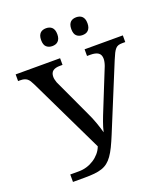

<svg xmlns="http://www.w3.org/2000/svg" viewBox="-161 -1023 996 1136"><g transform="rotate(-20 337.5 -454.5)"><path d="M674.8 -671.9H655.8Q641.1 -671.9 631.1 -668.7Q621.1 -665.5 613 -656.7Q605 -647.9 597.4 -632.8Q589.8 -617.7 580.1 -594.2L411.1 -183.1Q395 -144 380.9 -115Q366.7 -85.9 352.3 -65.7Q337.9 -45.4 321.5 -32.5Q305.2 -19.5 284.2 -12.5Q263.2 -5.4 236.3 -2.7Q209.5 0 173.8 0H101.1V-46.9H155.8Q181.2 -46.9 205.3 -54.2Q229.5 -61.5 250.2 -75Q271 -88.4 286.9 -106.9Q302.7 -125.5 311 -147.9L84 -619.1Q76.7 -634.3 70.3 -644.3Q64 -654.3 55.9 -660.4Q47.9 -666.5 37.8 -669.2Q27.8 -671.9 13.2 -671.9H0V-713.9H279.8V-671.9H264.2Q233.9 -671.9 219 -660.4Q204.1 -648.9 204.1 -624Q204.1 -615.7 206.1 -606.9Q208 -598.1 211.9 -586.9L321.8 -350.1Q338.9 -314.9 351.3 -279.8Q363.8 -244.6 372.1 -213.9Q375.5 -229.5 380.1 -244.6Q384.8 -259.8 390.4 -275.4Q396 -291 402.8 -308.3Q409.7 -325.7 418 -346.2L512.2 -580.1Q516.6 -592.3 518.8 -603.5Q521 -614.7 521 -623Q521 -648.9 504.6 -660.4Q488.3 -671.9 455.1 -671.9H434.1V-713.9H674.8ZM210.9 -853Q210.9 -868.7 214.8 -879.4Q218.8 -890.1 225.6 -896.7Q232.4 -903.3 241.7 -906.2Q251 -909.2 261.7 -909.2Q272.5 -909.2 281.7 -906.2Q291 -903.3 298.1 -896.7Q305.2 -890.1 309.1 -879.4Q313 -868.7 313 -853Q313 -837.9 309.1 -827.1Q305.2 -816.4 298.1 -809.6Q291 -802.7 281.7 -799.8Q272.5 -796.9 261.7 -796.9Q239.7 -796.9 225.3 -809.6Q210.9 -822.3 210.9 -853ZM400.9 -853Q400.9 -868.7 404.8 -879.4Q408.7 -890.1 415.5 -896.7Q422.4 -903.3 431.6 -906.2Q440.9 -909.2 451.7 -909.2Q462.4 -909.2 471.7 -906.2Q481 -903.3 488 -896.7Q495.1 -890.1 499 -879.4Q502.9 -868.7 502.9 -853Q502.9 -837.9 499 -827.1Q495.1 -816.4 488 -809.6Q481 -802.7 471.7 -799.8Q462.4 -796.9 451.7 -796.9Q429.7 -796.9 415.3 -809.6Q400.9 -822.3 400.9 -853Z"/></g></svg>

Font: Noto Serif
Style: Regular
Weight: 400
Designer: Monotype Design team
Foundry: Monotype Imaging Inc.
Version: Version 1.02